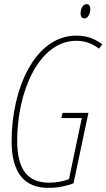

<svg xmlns="http://www.w3.org/2000/svg" viewBox="-20 -897 514 927"><path d="M387 -808C407 -808 416 -835 416 -852C416 -869 409 -877 398 -877C378 -877 369 -851 369 -832C369 -817 376 -808 387 -808ZM213 10C263 10 300 1 335 -12L407 -352H282L276 -327H375L313 -32C284 -21 253 -15 217 -15C116 -15 63 -75 63 -218C63 -452 166 -700 349 -700C395 -700 429 -684 458 -662L474 -683C444 -705 407 -725 349 -725C147 -725 36 -466 36 -215C36 -63 97 10 213 10Z"/></svg>

Font: Noto Sans ExtraCondensed Thin
Style: Italic
Weight: 100
Width: 2
Italic angle: -12°
Designer: Monotype Design Team
Foundry: Monotype Imaging Inc.
Version: Version 2.013